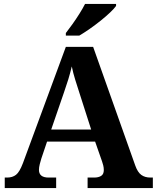

<svg xmlns="http://www.w3.org/2000/svg" viewBox="-20 -951 793 971"><path d="M4 0V-53H16Q43 -53 61 -67Q79 -81 96 -126L313 -714H451L664 -114Q676 -80 694.5 -66.5Q713 -53 741 -53H753V0H423V-53H456Q478 -53 491.5 -61.5Q505 -70 505 -91Q505 -103 502 -115Q499 -127 496 -135L461 -235H218L189 -149Q185 -137 181 -120.5Q177 -104 177 -92Q177 -53 226 -53H264V0ZM239 -296H441L382 -480Q371 -514 360.5 -547.5Q350 -581 343 -615Q335 -581 325.5 -550Q316 -519 304 -485ZM313 -784Q328 -803 346.5 -829Q365 -855 382 -882Q399 -909 410 -931H567V-921Q558 -908 537 -888Q516 -868 488.5 -846Q461 -824 433 -804.5Q405 -785 381 -771H313Z"/></svg>

Font: Noto Serif Myanmar
Style: Bold
Weight: 700
Designer: Ben Mitchell and the Monotype Design Team
Foundry: Monotype Imaging Inc.
Version: Version 2.106; ttfautohint (v1.8.4.7-5d5b)